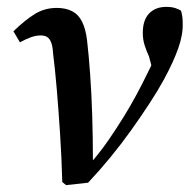

<svg xmlns="http://www.w3.org/2000/svg" viewBox="-20 -529 553 558"><path d="M161 0Q159 -73 154.5 -141.5Q150 -210 145 -269.5Q140 -329 134 -376Q133 -395 128.5 -406Q124 -417 117 -421.5Q110 -426 98 -426Q85 -426 70.5 -421Q56 -416 38 -406L19 -438Q53 -471 81.5 -488.5Q110 -506 145 -506Q171 -506 189.5 -496.5Q208 -487 218.5 -466Q229 -445 233 -412Q238 -369 242 -313Q246 -257 248 -193.5Q250 -130 250 -64L252 -65Q277 -95 298.5 -126.5Q320 -158 339.5 -189.5Q359 -221 376.5 -253.5Q394 -286 410 -319Q419 -336 425 -352.5Q431 -369 436 -384L426 -316L413 -365Q406 -380 400.5 -397Q395 -414 395 -433Q395 -471 413.5 -490Q432 -509 463 -509Q479 -509 489.5 -505.5Q500 -502 506 -498Q508 -492 509.5 -483Q511 -474 511 -461Q512 -428 498 -388.5Q484 -349 457 -299Q439 -266 414.5 -228.5Q390 -191 361.5 -151Q333 -111 301 -72Q269 -33 236 2L172 9Z"/></svg>

Font: Source Serif 4 Medium
Style: Italic
Weight: 500
Italic angle: -12°
Designer: Frank Grießhammer
Foundry: Adobe Systems Incorporated
Version: Version 4.004;hotconv 1.0.116;makeotfexe 2.5.65601